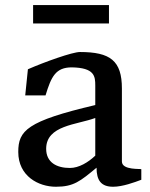

<svg xmlns="http://www.w3.org/2000/svg" viewBox="-20 -709 576 739"><path d="M50.3 -124C50.3 -31.2 127.9 9.8 195.3 9.8C263.7 9.8 289.1 -11.7 351.6 -63.5C351.6 -14.2 369.6 9.8 415.5 9.8C451.7 9.8 498 -7.3 523.9 -17.1V-57.6C523.9 -60.5 449.2 -52.7 449.2 -87.4V-368.2C449.2 -475.6 404.3 -508.8 287.6 -508.8C258.8 -508.8 151.9 -470.7 87.4 -442.4L77.1 -341.8H155.3C177.2 -414.1 194.3 -449.7 256.3 -449.7C344.2 -448.2 346.7 -415.5 346.7 -379.4V-304.7C83.5 -242.7 50.3 -206.5 50.3 -124ZM157.7 -136.2C157.7 -227.1 275.9 -228.5 346.7 -254.9V-109.9C319.3 -84 283.7 -62.5 249 -62.5C197.8 -62.5 157.7 -84 157.7 -136.2ZM107.4 -618.7H399.4V-689.5H107.4Z"/></svg>

Font: Donegal One
Style: Regular
Weight: 400
Designer: Gary Lonergan
Foundry: Sorkin Type Co.
Version: Version 1.004